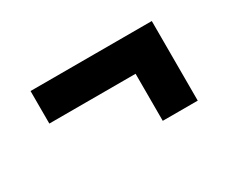

<svg xmlns="http://www.w3.org/2000/svg" viewBox="-61 -603 741 624"><g transform="rotate(-30 310.0 -291.5)"><path d="M82.5 -440.9H537.5V-318.8H82.5ZM537.5 -440.9V-142.2H406.2V-440.9Z"/></g></svg>

Font: Monaspace Krypton Var ExLight
Style: Regular
Weight: 200
Designer: Riley Cran and the Lettermatic Team
Version: Version 1.200 (Monaspace Krypton Var)